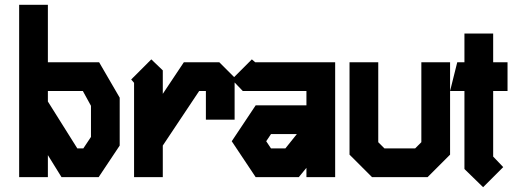

<svg xmlns="http://www.w3.org/2000/svg" viewBox="-20 -740 2140 802"><path d="M60 -720H180V-480H394L480 -332V-132L392 0H237L180 -92V0H60ZM180 -360V-316L303 -120H328L360 -168V-298L326 -360Z M612 -492 660 -446V-348L748 -480H896L960 -416V-240H840V-360H812L660 -132V0H540V-394L528 -408Z M1032 -492 1046 -480H1380V0H1260V-39L1228 0H1048L948 -150L1048 -300H1260V-360H994L948 -408ZM1112 -180 1092 -150 1112 -120H1172L1220 -180Z M1440 -480H1560V-146L1586 -120H1714L1740 -146V-480H1860V-94L1766 0H1534L1440 -94Z M1920 -600H2040V-480H2100V-360H2040V-86L2082 -42L1998 42L1920 -34V-360H1860L1890 -480H1920Z"/></svg>

Font: SOV_raksil
Style: Book
Weight: 400
Version: Version 1.00